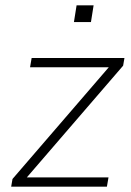

<svg xmlns="http://www.w3.org/2000/svg" viewBox="-20 -702 494 722"><path d="M22 0 27 -29 389 -449H93L99 -484H448L443 -455L81 -35H388L382 0ZM258 -619 268 -682H332L322 -619Z"/></svg>

Font: Nunito Sans ExtraLight
Style: Italic
Weight: 200
Italic angle: -9°
Designer: Vernon Adams
Foundry: Vernon Adams
Version: Version 3.006; ttfautohint (v1.8.3)